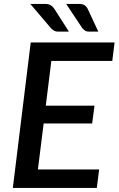

<svg xmlns="http://www.w3.org/2000/svg" viewBox="-20 -930 587 950"><path d="M43.5 0ZM547 -720 535.5 -628.5H234L206.5 -407H447.5L436 -319H196L167.5 -91.5H470.5L459 0H43.5L132 -720ZM372 -910.5Q389 -910.5 398.8 -904Q408.5 -897.5 414 -886L466.5 -773.5H420Q408.5 -773.5 402 -777.8Q395.5 -782 388 -789.5L307.5 -910.5ZM204.5 -910.5Q221 -910.5 231.2 -904Q241.5 -897.5 249 -886L321 -773.5H267.5Q256.5 -773.5 248.8 -777.5Q241 -781.5 233 -789.5L130 -910.5Z"/></svg>

Font: Lato Semibold
Style: Italic
Weight: 600
Italic angle: -7°
Designer: Lukasz Dziedzic
Foundry: tyPoland Lukasz Dziedzic
Version: Version 2.006; 2014-01-15